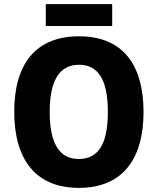

<svg xmlns="http://www.w3.org/2000/svg" viewBox="-20 -901 765 931"><path d="M524 -881H202V-775H524ZM676 -358C676 -584 578 -725 363 -725C150 -725 49 -587 49 -359C49 -133 149 10 362 10C577 10 676 -133 676 -358ZM221 -358C221 -504 264 -587 363 -587C462 -587 503 -505 503 -358C503 -211 462 -130 362 -130C264 -130 221 -212 221 -358Z"/></svg>

Font: Noto Sans Thai Looped SemiCondensed ExtraBold
Style: Regular
Weight: 800
Width: 4
Designer: Sasikarn Vongin, Ben Mitchell
Foundry: The Fontpad Ltd
Version: Version 1.001